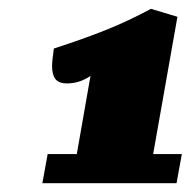

<svg xmlns="http://www.w3.org/2000/svg" viewBox="-20 -800 432 435"><path d="M76 -385 88 -451H154L185 -628Q160 -611 132 -611Q113 -611 105.5 -621Q98 -631 98 -650Q98 -662 102 -690Q167 -711 218.5 -731.5Q270 -752 322 -780L382 -762L327 -451H392L380 -385Z"/></svg>

Font: Sansita Black Italic
Style: Regular
Weight: 900
Italic angle: -11°
Designer: Pablo Cosgaya
Foundry: Omnibus-Type
Version: Version 1.006